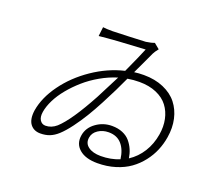

<svg xmlns="http://www.w3.org/2000/svg" viewBox="-124 -885 1205 1079"><g transform="rotate(20 478.0 -345.0)"><path d="M558.6 -16Q618.6 -16 670.1 -36.9Q663 -92.7 634.8 -124.8Q606.5 -157 556.8 -157Q521 -157 494 -138.8Q467 -120.7 462.4 -92Q456.3 -56.5 483.7 -36.2Q511 -16 558.6 -16ZM428.6 -323.2Q436.8 -338.1 500.7 -464.1Q449.6 -448.5 400.9 -420.6Q352.3 -392.8 313.6 -358.8Q274.9 -324.9 243.8 -287.1Q212.7 -249.3 193.7 -211.1Q174.7 -172.9 169 -138.8Q163.7 -106.2 175.6 -88.1Q187.5 -70 208.5 -70Q243.6 -70 273.8 -95.9Q337 -153.4 428.6 -323.2ZM627.8 -718 660.5 -691.1Q643.8 -670.8 636.7 -655.9Q631 -643.8 610.1 -598.5Q589.1 -553.3 574.6 -523.1Q601.6 -527 632.1 -527Q698.9 -527 750.7 -504.6Q802.6 -482.2 832.7 -443.9Q862.9 -405.5 874.5 -354Q886 -302.6 876.4 -244Q869.7 -202.1 853.5 -163.4Q837.4 -124.6 810 -89.5Q782.7 -54.3 746.6 -28.4Q710.6 -2.5 661 12.8Q611.5 28.1 554.3 28.1Q483.3 28.1 446 -4.3Q408.7 -36.6 417.6 -89.1Q425.4 -136 467.5 -166.5Q509.6 -197.1 562.5 -197.1Q598 -197.1 625.9 -185.4Q653.8 -173.7 671 -153.1Q688.2 -132.5 698.3 -109Q708.5 -85.6 712.7 -57.9Q758.9 -88.1 788.5 -135.5Q818.2 -182.9 828.1 -242.9Q836.3 -291.9 827.2 -335Q818.2 -378.2 793.3 -411Q768.5 -443.9 724.4 -462.9Q680.4 -481.9 621.8 -481.9Q587 -481.9 551.8 -475.9Q530.9 -430.4 513.1 -394Q495.4 -357.6 467 -303.6Q438.6 -249.6 413.5 -208.5Q388.5 -167.3 358 -126.1Q327.4 -84.9 300.1 -60Q276.3 -38.4 251.6 -28.8Q226.9 -19.2 196 -19.2Q177.6 -19.2 162.5 -25.7Q147.4 -32.3 136.5 -46.2Q125.7 -60 122 -81.1Q118.3 -102.3 122.5 -131Q135.7 -210.6 193.4 -290.1Q251.1 -369.7 339.3 -429.9Q427.6 -490.1 524.9 -513.1Q573.2 -618.3 592 -665.1Q407.7 -655.9 317.8 -646L324.2 -701Q345.2 -698.2 381.4 -698.2Q484.7 -701.3 577.8 -706Q610.4 -710.6 627.8 -718Z"/></g></svg>

Font: Karasuma Gothic
Style: Light Italic
Weight: 300
Italic angle: 9.39998°
Designer: Rasmus Andersson / Ryoko Nishizuka
Foundry: rsms
Version: Version 1.00